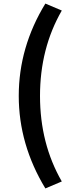

<svg xmlns="http://www.w3.org/2000/svg" viewBox="-20 -853 418 1075"><path d="M234 202Q85 -44 85 -316Q85 -589 234 -833L326 -794Q204 -582 204 -316Q204 -49 326 163Z"/></svg>

Font: Noto Sans Tobesmart edit
Style: Bold
Weight: 700
Designer: Ryoko NISHIZUKA  (kana & ideographs); Paul D. Hunt (Latin, Greek & Cyrillic); Wenlong ZHANG  (bopomofo); Sandoll Communi
Foundry: Adobe Systems Incorporated
Version: Version 1.005 Oct 7, 2021